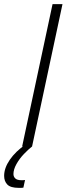

<svg xmlns="http://www.w3.org/2000/svg" viewBox="-49 -708 340 928"><path d="M58 0 205 -688H253L106 0ZM42 200Q2 200 -13.5 184Q-29 168 -29 142Q-29 104 -1.5 64Q26 24 75 -10L106 0Q88 14 66.5 36.5Q45 59 30.5 85Q16 111 16 133Q16 146 25 154.5Q34 163 55 163Q58 163 61.5 163Q65 163 72 162L64 199Q58 200 53.5 200Q49 200 42 200Z"/></svg>

Font: Saira ExtraLight
Style: Italic
Weight: 200
Italic angle: -12°
Designer: Hector Gatti with collaboration of the Omnibus-Type team
Foundry: Omnibus-Type
Version: Version 1.100; ttfautohint (v1.8.3)